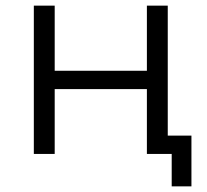

<svg xmlns="http://www.w3.org/2000/svg" viewBox="-20 -546 734 681"><path d="M659 -65H575V-526H501V-295H174V-526H100V0H174V-230H501V0H589V115H659Z"/></svg>

Font: Montserrat-Alt1
Style: Regular
Weight: 400
Designer: Differentunic
Foundry: Differentunic
Version: Version 7.222